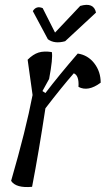

<svg xmlns="http://www.w3.org/2000/svg" viewBox="-20 -757 428 778"><path d="M152 -388 164 -380Q219 -452 295 -540Q336 -534 362 -500.5Q388 -467 388 -422Q337 -384 298 -405Q301 -451 279 -460Q230 -404 164 -318Q137 -140 110 0Q45 6 25 -24Q85 -231 112 -372L92 -515Q114 -537 136 -544Q158 -551 190 -546Q195 -522 179 -437ZM369 -706 244 -590Q201 -578 174 -598L113 -712Q127 -735 153 -724L203 -625L305 -733Q360 -749 369 -706Z"/></svg>

Font: Tillana
Style: Regular
Weight: 400
Designer: Lipi Raval (Devanagari, Latin), Jonny Pinhorn (Latin)
Foundry: Indian Type Foundry
Version: Version 2.003;PS 1.0;hotconv 1.0.79;makeotf.lib2.5.61930; tt